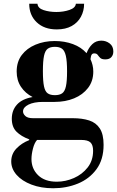

<svg xmlns="http://www.w3.org/2000/svg" viewBox="-20 -681 625 1025"><path d="M264 324Q199 324 148 304.5Q97 285 68.5 252.5Q40 220 40 181Q40 141 67.5 112Q95 83 136 67V63Q93 47 68 22Q43 -3 43 -47Q43 -92 70.5 -122.5Q98 -153 154 -163Q115 -183 92 -217.5Q69 -252 69 -299Q69 -351 96 -387Q123 -423 169.5 -442.5Q216 -462 272 -462Q325 -462 369.5 -445.5Q414 -429 442 -397Q453 -426 472.5 -445Q492 -464 521 -464Q546 -464 565.5 -449Q585 -434 585 -406Q585 -388 574.5 -376Q564 -364 542 -364Q523 -364 515 -372Q507 -380 501.5 -388Q496 -396 483 -396Q474 -396 469.5 -389.5Q465 -383 463 -365Q470 -350 474 -333.5Q478 -317 478 -299Q478 -248 450 -211.5Q422 -175 375.5 -156Q329 -137 272 -137H210Q161 -137 132 -122.5Q103 -108 103 -86Q103 -73 115.5 -61.5Q128 -50 156 -50H368Q419 -50 456 -38Q493 -26 513 5Q533 36 533 92Q533 171 495 222.5Q457 274 396 299Q335 324 264 324ZM283 289Q330 289 374.5 269.5Q419 250 448 213Q477 176 477 124Q477 93 463 79.5Q449 66 413 66H178Q164 81 156 112Q148 143 148 168Q148 220 183.5 254.5Q219 289 283 289ZM273 -173Q298 -173 312 -183Q326 -193 332 -220.5Q338 -248 338 -300Q338 -355 331.5 -383Q325 -411 311 -421Q297 -431 273 -431Q249 -431 235 -421Q221 -411 215 -383Q209 -355 209 -301Q209 -247 215 -219.5Q221 -192 235 -182.5Q249 -173 273 -173ZM283 -524Q216 -524 176 -562Q136 -600 136 -661H180Q182 -637 213 -627Q244 -617 281 -617Q319 -617 351 -628Q383 -639 385 -661H429Q429 -623 412 -591.5Q395 -560 362.5 -542Q330 -524 283 -524Z"/></svg>

Font: Libre Bodoni
Style: Regular
Weight: 400
Designer: Pablo Impallari, Rodrigo Fuenzalida
Foundry: Impallari Type
Version: Version 2.005;gftools[0.9.23]